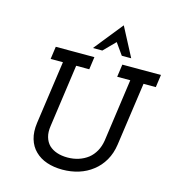

<svg xmlns="http://www.w3.org/2000/svg" viewBox="-133 -1043 1058 1162"><g transform="rotate(15 396.5 -462.0)"><path d="M134 -700H376L365 -621H283L228 -229Q222 -190 230.5 -160Q239 -130 259 -110Q279 -91 308.5 -81Q338 -71 375 -71Q412 -71 444.5 -81.5Q477 -92 503 -112Q528 -132 544.5 -161.5Q561 -191 567 -229L622 -621H540L551 -700H793L782 -621H705L649 -226Q641 -169 615.5 -125Q590 -81 552 -52Q514 -22 466 -7Q418 8 364 8Q310 8 266 -7Q222 -22 192 -52Q162 -81 149 -125Q136 -169 144 -226L200 -621H123ZM498 -932Q522 -887 545.5 -841.5Q569 -796 593 -751H534L483 -823Q466 -805 447.5 -787Q429 -769 412 -751H353Q389 -796 425.5 -841.5Q462 -887 498 -932Z"/></g></svg>

Font: Josefin Slab
Style: Bold Italic
Weight: 700
Italic angle: -12°
Designer: Santiago Orozco
Foundry: Typemade
Version: Version 2.000